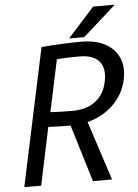

<svg xmlns="http://www.w3.org/2000/svg" viewBox="-57 -884 666 928"><g transform="rotate(-5 276.0 -420.0)"><path d="M347.7 -309 448.7 0H356L264 -302ZM343.3 -606Q293.5 -606 263.6 -604.1Q233.7 -602.2 233.7 -602.2L180 -350Q180 -350 209.3 -348.5Q238.7 -347 288.5 -347Q355.8 -347 399.1 -380.2Q442.3 -413.5 454.7 -474.5Q467.8 -537.7 439.2 -571.8Q410.7 -606 343.3 -606ZM164.8 -667Q164.8 -667 180.3 -668.5Q195.8 -670 222.7 -671.6Q249.5 -673.2 284.5 -674.7Q319.5 -676.2 358.5 -676.2Q427.8 -676.2 474.2 -651Q520.7 -625.8 540.2 -580.8Q559.8 -535.7 546.7 -475.5Q534.3 -417 495.9 -372.1Q457.5 -327.2 400.1 -302.1Q342.7 -277 272.3 -277Q222.5 -277 193.2 -278.5Q163.8 -280 163.8 -280L104.8 0H22.8ZM535.3 -840.3 374.7 -697H301.3L430.3 -840.3Z"/></g></svg>

Font: Epunda Sans Light
Style: Italic
Weight: 300
Italic angle: -12.0243°
Designer: Simon Atzbach
Foundry: typofactur
Version: Version 2.204